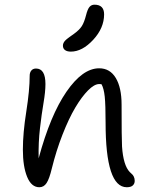

<svg xmlns="http://www.w3.org/2000/svg" viewBox="-20 -786 635 815"><path d="M280.8 -566.9Q264.6 -566.9 255.9 -573.5Q247.1 -580.1 247.1 -591.8Q247.1 -594.7 247.6 -597.7Q248 -600.6 249.5 -603.3Q251 -606 252.2 -608.2Q253.4 -610.4 256.3 -613.3Q259.3 -616.2 261 -617.9Q262.7 -619.6 267.3 -623Q272 -626.5 274.2 -628.2Q276.4 -629.9 282.2 -634Q288.1 -638.2 291 -640.1Q316.9 -658.7 327.1 -674.8Q337.4 -690.9 345.2 -721.2Q351.6 -747.1 359.9 -756.6Q368.2 -766.1 380.9 -766.1Q421.9 -766.1 421.9 -725.1Q421.9 -667 375.5 -616.9Q329.1 -566.9 280.8 -566.9ZM518.1 8.8Q428.2 8.8 428.2 -265.1Q428.2 -341.3 424.6 -375.7Q420.9 -410.2 411.1 -428.2Q408.2 -429.2 400.9 -429.2Q380.4 -429.2 353.5 -402.1Q326.7 -375 299.3 -328.9Q272 -282.7 245.4 -214.8Q218.8 -147 200.2 -71.8Q189.5 -26.9 177.7 -9Q166 8.8 147 8.8Q113.3 8.8 95.2 -35.2Q77.1 -79.1 77.1 -150.9Q77.1 -221.2 91.6 -312.5Q106 -403.8 106 -464.8Q106 -478 113 -486.6Q120.1 -495.1 132.8 -495.1Q172.9 -495.1 172.9 -429.2Q172.9 -397 164.8 -349.4Q156.7 -301.8 149.7 -241.5Q142.6 -181.2 144 -113.8Q193.4 -296.9 262 -396.5Q330.6 -496.1 400.9 -496.1Q446.8 -496.1 471.4 -455.1Q496.1 -414.1 496.1 -341.8Q496.1 -195.8 498 -164.1Q503.4 -84 530.8 -55.7Q533.7 -52.2 537.1 -49.8Q551.8 -38.1 551.8 -18.1Q551.8 -6.3 543.7 1.2Q535.6 8.8 518.1 8.8Z"/></svg>

Font: Shantell Sans Normal
Style: Regular
Weight: 300
Designer: Stephen Nixon, Anya Danilova, Shantell Martin
Foundry: Arrow Type
Version: Version 1.006;[559af2be0]